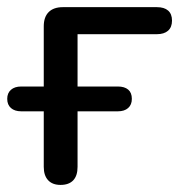

<svg xmlns="http://www.w3.org/2000/svg" viewBox="-23 -507 506 534"><path d="M98.7 -42.8V-197.4H36Q17.9 -197.4 7.5 -206.5Q-2.9 -215.6 -2.9 -232.1Q-2.9 -248.2 7.5 -257.3Q17.9 -266.4 36 -266.4H98.7V-433.9Q98.7 -459.7 112.4 -473.4Q126.1 -487.1 151.9 -487.1H413.4Q433.8 -487.1 444.6 -477.6Q455.4 -468.1 455.4 -449.7Q455.4 -431.3 444.4 -421.6Q433.4 -411.9 413.4 -411.9H192.7V-266.4H304.8Q323.3 -266.4 333.5 -257.8Q343.7 -249.2 343.7 -232.1Q343.7 -215.6 333.3 -206.5Q323 -197.4 304.8 -197.4H192.7V-42.8Q192.7 -18.3 180.7 -5.5Q168.6 7.3 145.4 7.3Q122.9 7.3 110.8 -5.8Q98.7 -18.9 98.7 -42.8Z"/></svg>

Font: SN Pro Thin
Style: Regular
Weight: 200
Designer: Tobias Whetton
Foundry: Supernotes
Version: Version 1.003;Glyphs 3.3 (3324)